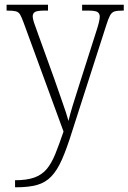

<svg xmlns="http://www.w3.org/2000/svg" viewBox="-20 -556 546 816"><path d="M44 210Q94 210 126 198.5Q158 187 178.5 162.5Q199 138 215 98.5Q231 59 250 3L81 -458Q72 -483 65.5 -494Q59 -505 47 -508Q35 -511 10 -511H8V-536H184V-511H170Q138 -511 128.5 -505Q119 -499 119 -486Q119 -477 124.5 -460Q130 -443 142 -411L211 -220Q228 -170 245.5 -121Q263 -72 271 -42Q278 -72 289 -107.5Q300 -143 314 -187L388 -419Q395 -440 399.5 -457.5Q404 -475 404 -485Q404 -498 395 -504.5Q386 -511 354 -511H329V-536H506V-511H502Q479 -511 467 -507.5Q455 -504 447.5 -490Q440 -476 431 -447L287 1Q264 75 243.5 121.5Q223 168 198 194Q173 220 137.5 230Q102 240 47 240H44Z"/></svg>

Font: Noto Serif Georgian SemiCondensed ExtraLight
Style: Regular
Weight: 200
Width: 4
Designer: Monotype Design Team, Akaki Razmadze
Foundry: Google LLC
Version: Version 2.003; ttfautohint (v1.8.4.7-5d5b)